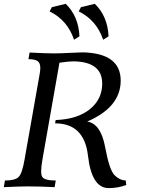

<svg xmlns="http://www.w3.org/2000/svg" viewBox="-46 -964 731 989"><path d="M513.7 4.9Q426.3 4.9 407.2 -161.9Q388.2 -328.6 237.8 -328.6L240.7 -345.7Q352.1 -349.6 416.3 -401.1Q480.5 -452.6 480.5 -533.7Q480.5 -642.6 340.8 -647.9Q304.2 -647.9 260.3 -641.1L172.9 -144Q166 -105.5 166 -82.5Q166 -61 171.9 -52.7Q183.6 -34.2 241.2 -34.2L235.4 0Q157.7 -3.9 99.1 -3.9Q58.1 -3.9 -26.4 0L-20.5 -34.2Q31.2 -34.2 49.6 -52Q67.9 -69.8 80.1 -140.1L158.7 -585Q161.6 -602.1 161.6 -614.7Q161.6 -639.6 147.5 -649.4Q133.3 -659.2 100.6 -659.2L106.4 -693.4Q188.5 -689 232.9 -689Q265.6 -689 314.7 -691.7Q363.8 -694.3 379.9 -694.3Q575.7 -689.9 575.7 -548.8Q575.7 -412.1 403.3 -337.9Q473.1 -327.1 495.4 -207Q517.6 -86.9 544.7 -60.8Q571.8 -34.7 601.6 -34.7L604.5 -11.2Q563 4.9 513.7 4.9ZM335.4 -759.3Q301.3 -860.4 209.5 -905.3L221.2 -927.2L292.5 -944.3Q358.4 -880.9 363.3 -776.9ZM485.4 -759.3Q451.2 -860.4 359.4 -905.3L371.1 -927.2L442.4 -944.3Q508.3 -880.9 513.2 -776.9Z"/></svg>

Font: Kelvinch
Style: Italic
Weight: 400
Italic angle: -10°
Designer: Paul James Miller
Foundry: High-Logic / Made with FontCreator
Version: Version 3.40;July 22, 2017;FontCreator 11.0.0.2388 64-bit